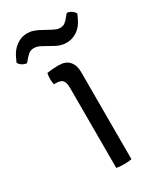

<svg xmlns="http://www.w3.org/2000/svg" viewBox="-220 -739 675 805"><g transform="rotate(-30 117.0 -336.5)"><path d="M170 0Q162.5 1.5 153.2 2.2Q144 3 133.5 3Q122.5 3 113 2.2Q103.5 1.5 96.5 0V-386Q96.5 -413.5 87.5 -424Q78.5 -434.5 55 -434.5H45.5Q42.5 -448.5 42.5 -462Q42.5 -469 43.2 -475.2Q44 -481.5 45.5 -489.5Q62.5 -492 75.2 -492.8Q88 -493.5 96 -493.5H104.5Q135.5 -493.5 152.8 -474.5Q170 -455.5 170 -422ZM83 -597.5Q76 -601.5 67.2 -604.8Q58.5 -608 48 -608Q32 -608 22.2 -599.8Q12.5 -591.5 5.5 -583L-7.5 -567.5Q-19 -568 -30 -574.8Q-41 -581.5 -45 -591.5L-36 -611Q-22.5 -641 1.8 -658.5Q26 -676 54.5 -676Q70 -676 83.5 -671.2Q97 -666.5 106 -662L151.5 -637.5Q158 -634 167.2 -630Q176.5 -626 187.5 -626Q201.5 -626 210.8 -633.2Q220 -640.5 228.5 -651L241.5 -667Q253 -666 263.5 -659.2Q274 -652.5 279 -642.5L270 -623Q255 -590 231 -574.2Q207 -558.5 179 -558.5Q164 -558.5 151 -562.8Q138 -567 128 -572.5Z"/></g></svg>

Font: Signika Light
Style: Regular
Weight: 300
Designer: Anna Giedry
Foundry: Anna Giedry
Version: Version 2.000